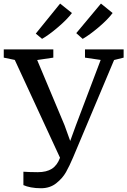

<svg xmlns="http://www.w3.org/2000/svg" viewBox="-34 -1012 693 1046"><path d="M429 -743H639.5V-698L587.5 -685L364 -154Q344.5 -108 325.5 -74.2Q306.5 -40.5 272.2 -13.5Q238 13.5 189.5 13.5Q159.5 13.5 134.8 8.8Q110 4 93.5 -3.5V-76.5Q99 -75.5 127 -74.8Q155 -74 172 -74Q219.5 -74 248.5 -92.5Q277.5 -111 293 -152.5L46.5 -685.5L-13.5 -698V-743H256.5V-698L168.5 -685L317.5 -330L348.5 -244L380 -330.5L514.5 -685.5L429 -698ZM358 -941Q331 -905.5 282 -863.8Q233 -822 195.5 -800.5H195L161 -829L293.5 -992.5ZM579.5 -941Q553 -905.5 504 -864Q455 -822.5 417 -800.5H416L381.5 -831.5L516 -992.5Z"/></svg>

Font: Merriweather 12pt
Style: Regular
Weight: 400
Designer: Eben Sorkin
Foundry: Eben Sorkin
Version: Version 2.100